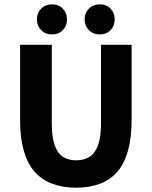

<svg xmlns="http://www.w3.org/2000/svg" viewBox="-20 -860 705 892"><path d="M333.8 12Q270.7 12 221.9 -6.6Q173.1 -25.2 140 -63.2Q107 -101.1 90.1 -160.7Q73.3 -220.3 73.3 -302V-651.8H220.6V-287Q220.6 -223.1 233.9 -185.7Q247.1 -148.2 272.2 -131.7Q297.3 -115.2 333.8 -115.2Q370.4 -115.2 396.1 -131.7Q421.8 -148.2 435.5 -185.7Q449.3 -223.1 449.3 -287V-651.8H591.3V-302Q591.3 -220.3 574.8 -160.7Q558.3 -101.1 525.9 -63.2Q493.6 -25.2 445.2 -6.6Q396.8 12 333.8 12ZM221.3 -700Q191 -700 171.2 -720Q151.4 -740.1 151.4 -769.9Q151.4 -799.7 171.2 -819.8Q191 -839.8 221.3 -839.8Q252.6 -839.8 271.9 -819.8Q291.2 -799.7 291.2 -769.9Q291.2 -740.1 271.9 -720Q252.6 -700 221.3 -700ZM443 -700Q412.7 -700 392.9 -720Q373.1 -740.1 373.1 -769.9Q373.1 -799.7 392.9 -819.8Q412.7 -839.8 443 -839.8Q474.3 -839.8 493.6 -819.8Q512.9 -799.7 512.9 -769.9Q512.9 -740.1 493.6 -720Q474.3 -700 443 -700Z"/></svg>

Font: Source Sans 3 Variable
Style: Regular
Weight: 200
Designer: Paul D. Hunt
Foundry: Adobe Systems Incorporated
Version: Version 3.026